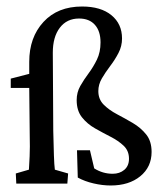

<svg xmlns="http://www.w3.org/2000/svg" viewBox="-20 -567 500 593"><path d="M321.8 5.9Q296.4 5.9 269 -0.5Q241.7 -6.8 220.2 -18.6L217.8 -103H257.8L271 -46.9Q297.4 -30.3 328.1 -30.3Q349.6 -30.3 364 -42.5Q378.4 -54.7 378.4 -76.7Q378.4 -101.1 362.1 -116.7Q345.7 -132.3 321.8 -144.5Q297.9 -156.7 273.7 -170.4Q249.5 -184.1 233.2 -204.6Q216.8 -225.1 216.8 -257.8Q216.8 -281.7 228 -301.5Q239.3 -321.3 253.7 -340.6Q268.1 -359.9 279.3 -382.8Q290.5 -405.8 290.5 -436Q290.5 -470.7 273.2 -490.2Q255.9 -509.8 224.1 -509.8Q186.5 -509.8 164.8 -481.4Q143.1 -453.1 143.1 -404.3L144.5 -162.6Q145.5 -117.7 146.5 -87.4Q147.5 -57.1 149.4 -43L190.4 -31.2L188 0H30.3L28.8 -31.2L69.3 -43Q70.3 -55.2 71.5 -83.5Q72.8 -111.8 71.8 -150.9L70.3 -295.4V-376Q70.3 -451.7 114.3 -499.3Q158.2 -546.9 233.4 -546.9Q291.5 -546.9 324.2 -520Q356.9 -493.2 356.9 -448.2Q356.9 -424.3 345.9 -403.3Q335 -382.3 320.3 -363Q305.7 -343.8 294.7 -325Q283.7 -306.2 283.7 -285.6Q283.7 -260.3 300.3 -243.7Q316.9 -227.1 341.6 -214.1Q366.2 -201.2 390.6 -186.8Q415 -172.4 431.6 -151.6Q448.2 -130.9 448.2 -97.7Q448.2 -51.3 413.3 -22.7Q378.4 5.9 321.8 5.9ZM13.2 -295.4V-324.2L70.3 -338.9L105.5 -337.4V-295.4Z"/></svg>

Font: Lateef
Style: Regular
Weight: 400
Designer: SIL International
Foundry: SIL International
Version: Version 4.200